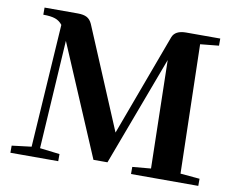

<svg xmlns="http://www.w3.org/2000/svg" viewBox="-74 -759 1044 855"><g transform="rotate(10 448.0 -331.5)"><path d="M23.4 0V-32.2L111.8 -43L147.9 -600.1Q134.8 -617.2 115.2 -624Q95.7 -630.9 61 -630.9V-663.1H211.4Q237.8 -663.1 252.7 -655Q267.6 -647 276.4 -627.4L468.8 -169.9L639.2 -630.4Q651.4 -663.1 701.2 -663.1H855.5V-630.9L771.5 -622.6L785.6 -40L873 -32.2V0H568.8V-32.2L652.3 -39.6L641.6 -528.3L456.5 -33.2H393.1L180.2 -533.7L149.9 -43L239.7 -32.2V0Z"/></g></svg>

Font: Elstob 10pt SemiBold
Style: Regular
Weight: 600
Designer: Peter S. Baker
Version: Version 1.015